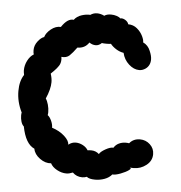

<svg xmlns="http://www.w3.org/2000/svg" viewBox="-44 -589 597 632"><g transform="rotate(5 254.0 -273.0)"><path d="M293 0Q273 0 265 -7Q258 -4 250 -4Q231 -4 218 -17Q206 -12 197 -12Q181 -12 165.5 -20.5Q150 -29 144 -41Q125 -39 106.5 -52.5Q88 -66 85 -84Q55 -97 44 -154Q38 -159 35 -169Q32 -179 32 -189Q32 -196 33 -199Q16 -233 16 -269Q16 -302 30 -323Q28 -333 28 -338Q28 -355 36 -370.5Q44 -386 56 -393Q54 -398 54 -407Q54 -423 64.5 -436.5Q75 -450 85 -453Q89 -467 104.5 -479.5Q120 -492 137 -491Q157 -521 177 -518Q186 -530 201.5 -535Q217 -540 230 -539Q240 -546 252 -546Q264 -546 276 -540Q284 -546 298 -546Q308 -546 317 -543Q326 -540 329 -536Q337 -538 346 -532.5Q355 -527 357 -519Q374 -519 386.5 -508.5Q399 -498 405.5 -484.5Q412 -471 411 -464Q428 -456 435 -438Q442 -422 442 -410Q442 -390 427 -379Q417 -372 406 -372Q388 -372 371.5 -387Q355 -402 350 -424Q337 -426 325 -433.5Q313 -441 306 -450Q303 -449 291 -449Q280 -449 276 -450Q267 -441 256 -441Q245 -441 235 -448Q222 -428 197 -428Q184 -410 174 -400.5Q164 -391 147 -393Q148 -390 148 -384Q148 -372 142 -363Q136 -354 128.5 -346.5Q121 -339 117 -335Q122 -320 122 -307Q122 -284 108 -252Q113 -245 116.5 -232.5Q120 -220 120 -208Q120 -201 119 -198Q126 -193 131.5 -181Q137 -169 137 -158Q162 -150 178.5 -135Q195 -120 195 -107Q206 -116 219 -116Q231 -116 242.5 -110Q254 -104 260 -94Q265 -95 272 -95Q287 -95 298 -85Q302 -93 318 -102Q334 -111 344 -110Q350 -120 360.5 -125Q371 -130 383 -130Q391 -130 394 -129Q407 -145 429 -145Q448 -145 462 -132Q476 -119 476 -100Q476 -78 457.5 -63.5Q439 -49 416 -49Q407 -49 403 -50Q411 -48 401.5 -41Q392 -34 375 -27.5Q358 -21 348 -22Q339 -11 324 -5.5Q309 0 293 0Z"/></g></svg>

Font: Pangolin
Style: Regular
Weight: 400
Designer: Kevin Burke
Foundry: Google, Inc.
Version: Version 1.101